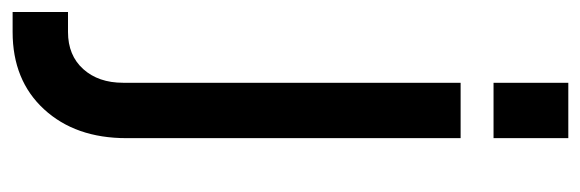

<svg xmlns="http://www.w3.org/2000/svg" viewBox="-384 -424 943 312"><g transform="rotate(90 88.0 -268.5)"><path d="M-48 183V93H-15.5Q22.5 93 44.8 68.2Q67 43.5 67 3.5V-545H157V-2Q157 81 110 132Q63 183 -15.5 183ZM67 -598.5V-720H157V-598.5Z"/></g></svg>

Font: Mohave Light Medium
Style: Regular
Weight: 500
Version: Version 2.003